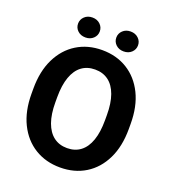

<svg xmlns="http://www.w3.org/2000/svg" viewBox="-157 -997 1004 1124"><g transform="rotate(20 345.0 -435.0)"><path d="M647.9 -371.1V-339.4Q647.9 -231 609.6 -152.6Q571.3 -74.2 503.2 -32.2Q435.1 9.8 345.7 9.8Q256.8 9.8 188.2 -32.2Q119.6 -74.2 80.8 -152.6Q42 -231 42 -339.4V-371.1Q42 -479.5 80.6 -557.9Q119.1 -636.2 187.5 -678.5Q255.9 -720.7 344.7 -720.7Q434.1 -720.7 502.4 -678.5Q570.8 -636.2 609.4 -557.9Q647.9 -479.5 647.9 -371.1ZM499.5 -339.4V-372.1Q499.5 -446.3 481.2 -497.1Q462.9 -547.9 428.2 -573.7Q393.6 -599.6 344.7 -599.6Q295.4 -599.6 261 -573.7Q226.6 -547.9 208.5 -497.1Q190.4 -446.3 190.4 -372.1V-339.4Q190.4 -265.6 208.7 -214.6Q227.1 -163.6 261.7 -137.2Q296.4 -110.8 345.7 -110.8Q395 -110.8 429.4 -137.2Q463.9 -163.6 481.7 -214.6Q499.5 -265.6 499.5 -339.4ZM157.7 -818.4Q157.7 -844.2 176.8 -862.3Q195.8 -880.4 225.6 -880.4Q254.9 -880.4 273.9 -862.3Q293 -844.2 293 -818.4Q293 -792 273.9 -774.2Q254.9 -756.3 225.6 -756.3Q195.8 -756.3 176.8 -774.2Q157.7 -792 157.7 -818.4ZM396 -817.9Q396 -843.8 415 -861.8Q434.1 -879.9 463.4 -879.9Q493.2 -879.9 512.2 -861.8Q531.3 -843.8 531.3 -817.9Q531.3 -792 512.2 -773.9Q493.2 -755.9 463.4 -755.9Q434.1 -755.9 415 -773.9Q396 -792 396 -817.9Z"/></g></svg>

Font: RobotoDEMO
Style: Regular
Weight: 400
Designer: Christian Robertson
Foundry: Google
Version: Version 2.136